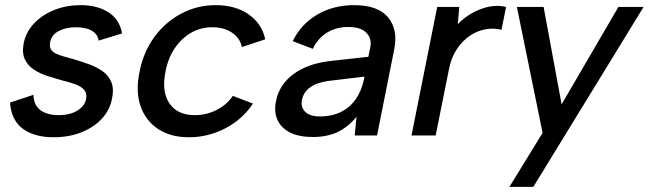

<svg xmlns="http://www.w3.org/2000/svg" viewBox="-20 -527 2524 747"><path d="M110 -158Q111 -128 124.5 -111Q138 -94 160 -86.5Q182 -79 207 -79Q253 -79 281.5 -97Q310 -115 315 -142Q319 -165 306.5 -178.5Q294 -192 270.5 -200Q247 -208 219 -215Q194 -222 165.5 -231Q137 -240 113 -255.5Q89 -271 77 -295.5Q65 -320 72 -358Q81 -403 113 -436.5Q145 -470 192 -488.5Q239 -507 294 -507Q358 -507 401.5 -479.5Q445 -452 455 -397L364 -369Q361 -388 347.5 -400Q334 -412 314.5 -416.5Q295 -421 275 -421Q236 -421 208 -406Q180 -391 175 -362Q172 -346 178 -335.5Q184 -325 197.5 -318.5Q211 -312 229.5 -307Q248 -302 269 -296Q299 -287 327.5 -276.5Q356 -266 379 -250Q402 -234 413 -208Q424 -182 416 -144Q408 -100 377 -66Q346 -32 297.5 -12.5Q249 7 188 7Q114 7 69 -26Q24 -59 19 -128Z M715 7Q643 7 594.5 -25.5Q546 -58 526.5 -115Q507 -172 523 -248Q538 -325 580.5 -383Q623 -441 685 -474Q747 -507 819 -507Q896 -507 947.5 -471Q999 -435 1012 -374L921 -344Q914 -379 882.5 -400Q851 -421 806 -421Q761 -421 723.5 -399.5Q686 -378 660 -339.5Q634 -301 624 -249Q608 -171 639 -125Q670 -79 738 -79Q783 -79 822.5 -99Q862 -119 886 -154L964 -124Q925 -64 858 -28.5Q791 7 715 7Z M1360 0 1367 -73Q1337 -35 1296 -14.5Q1255 6 1197 6Q1143 6 1108.5 -11.5Q1074 -29 1059.5 -60.5Q1045 -92 1054 -134Q1066 -197 1121.5 -238.5Q1177 -280 1268 -290L1413 -306L1421 -345Q1427 -377 1405.5 -399.5Q1384 -422 1335 -422Q1289 -422 1253 -400.5Q1217 -379 1197 -337L1119 -367Q1151 -433 1214 -470Q1277 -507 1357 -507Q1450 -507 1489.5 -460Q1529 -413 1514 -336L1447 0ZM1398 -229 1257 -212Q1213 -206 1187 -187.5Q1161 -169 1155 -139Q1149 -111 1167 -92.5Q1185 -74 1224 -74Q1272 -74 1307.5 -92Q1343 -110 1365 -142.5Q1387 -175 1396 -218Z M1681 -500H1767L1761 -433Q1786 -459 1817.5 -476.5Q1849 -494 1882.5 -501Q1916 -508 1949 -500L1931 -411Q1901 -419 1868.5 -413Q1836 -407 1807.5 -387.5Q1779 -368 1757.5 -336Q1736 -304 1727 -259L1675 0H1581Z M2386 -500H2484L2055 200H1962L2091 -10L1991 -500H2095L2165 -121Z"/></svg>

Font: Albert Sans Medium
Style: Italic
Weight: 500
Italic angle: -11.25°
Designer: Andreas Rasmussen
Foundry: a.Foundry
Version: Version 1.025